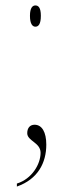

<svg xmlns="http://www.w3.org/2000/svg" viewBox="-20 -531 264 705"><path d="M110 -433C121 -433 130 -442 130 -473C130 -503 121 -511 110 -511C100 -511 90 -503 90 -473C90 -442 100 -433 110 -433ZM42 143V154C119 127 150 67 150 0C150 -46 134 -73 107 -73C90 -73 80 -61 80 -42C80 -13 129 -8 129 30C129 72 97 126 42 143Z"/></svg>

Font: Noto Serif Display Thin
Style: Regular
Weight: 100
Designer: Monotype Design Team
Foundry: Monotype Imaging Inc.
Version: Version 2.009